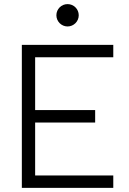

<svg xmlns="http://www.w3.org/2000/svg" viewBox="-20 -911 626 931"><path d="M85.9 0H529.3V-60.1H150.4V-316.9H441.4V-377.4H150.4V-633.3H529.3V-693.4H85.9ZM307.6 -782.7C337.4 -782.7 361.8 -807.1 361.8 -836.9C361.8 -867.2 337.4 -891.1 307.6 -891.1C277.8 -891.1 253.4 -867.2 253.4 -836.9C253.4 -807.1 277.8 -782.7 307.6 -782.7Z"/></svg>

Font: Cascadia Code PL Light
Style: Regular
Weight: 300
Monospace: yes
Designer: Aaron Bell
Foundry: Saja Typeworks
Version: Version 2404.023